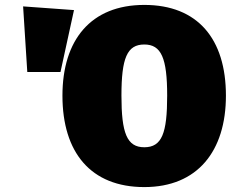

<svg xmlns="http://www.w3.org/2000/svg" viewBox="-20 -739 952 781"><path d="M567 -719C349 -719 234 -576 234 -350C234 -119 349 22 567 22C784 22 899 -125 899 -350C899 -581 784 -719 567 -719ZM74 -713 91 -446H226L281 -698ZM567 -558C636 -558 660 -503 660 -350C660 -198 639 -140 567 -140C496 -140 474 -198 474 -350C474 -503 497 -558 567 -558Z"/></svg>

Font: Fira Sans Ultra
Style: Regular
Weight: 950
Designer: Carrois Corporate & Edenspiekermann AG
Foundry: Carrois Corporate GbR & Edenspiekermann AG
Version: Version 4.203;PS 004.203;hotconv 1.0.88;makeotf.lib2.5.64775